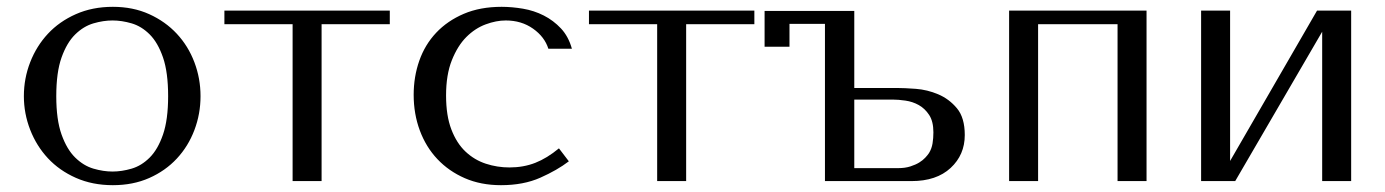

<svg xmlns="http://www.w3.org/2000/svg" viewBox="-20 -531 4062 563"><path d="M568 -249Q568 -197 550 -149.5Q532 -102 498.5 -66Q465 -30 417.5 -9Q370 12 311 12Q251 12 202.5 -9.5Q154 -31 120.5 -67Q87 -103 68.5 -150.5Q50 -198 50 -249Q50 -301 68.5 -348.5Q87 -396 120.5 -432Q154 -468 202.5 -489.5Q251 -511 311 -511Q370 -511 417.5 -489.5Q465 -468 498.5 -432Q532 -396 550 -348.5Q568 -301 568 -249ZM473 -249Q473 -319 458 -362.5Q443 -406 419 -430Q395 -454 366 -462.5Q337 -471 310 -471Q283 -471 254 -462.5Q225 -454 200.5 -430Q176 -406 160.5 -362.5Q145 -319 145 -249Q145 -180 160.5 -136.5Q176 -93 200.5 -69Q225 -45 254 -36.5Q283 -28 310 -28Q337 -28 366 -36.5Q395 -45 419 -69Q443 -93 458 -136.5Q473 -180 473 -249Z M838 0H923V-460H1123V-500H638V-460H838Z M1474 -40Q1438 -40 1404.5 -51Q1371 -62 1345 -86.5Q1319 -111 1303.5 -151.5Q1288 -192 1288 -251Q1288 -312 1305 -354.5Q1322 -397 1347.5 -422.5Q1373 -448 1404 -459.5Q1435 -471 1463 -471Q1509 -471 1543 -447Q1577 -423 1588 -388H1657Q1647 -424 1625 -447.5Q1603 -471 1574.5 -485.5Q1546 -500 1513.5 -505.5Q1481 -511 1451 -511Q1388 -511 1340 -490.5Q1292 -470 1259 -435Q1226 -400 1209.5 -353Q1193 -306 1193 -253Q1193 -197 1211 -148.5Q1229 -100 1262.5 -64.5Q1296 -29 1343 -8.5Q1390 12 1449 12Q1515 12 1564.5 -10Q1614 -32 1648 -58L1619 -96Q1584 -67 1549.5 -53.5Q1515 -40 1474 -40Z M1907 0H1992V-460H2192V-500H1707V-460H1907Z M2399 0H2653Q2726 0 2767.5 -38.5Q2809 -77 2809 -135Q2809 -186 2786 -213.5Q2763 -241 2731 -254.5Q2699 -268 2665.5 -270.5Q2632 -273 2611 -273H2485V-499H2222V-394H2295V-461H2399ZM2485 -38V-239H2598Q2614 -239 2635 -236Q2656 -233 2674 -223Q2692 -213 2704.5 -194Q2717 -175 2717 -143Q2717 -126 2714.5 -110.5Q2712 -95 2704 -82Q2700 -76 2693 -68.5Q2686 -61 2675.5 -54.5Q2665 -48 2649.5 -43Q2634 -38 2614 -38Z M3024 -460H3257V0H3342V-500H2939V0H3024Z M3587 -59V-500H3502V0H3602L3857 -438V0H3942V-500H3842Z"/></svg>

Font: Tenor Sans
Style: Regular
Weight: 400
Designer: Denis Masharov
Foundry: Denis Masharov
Version: Version 1.1